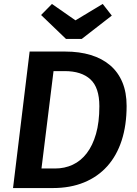

<svg xmlns="http://www.w3.org/2000/svg" viewBox="-20 -952 694 972"><path d="M259 -99Q307 -99 348 -118Q389 -137 419 -176Q449 -215 466 -274Q483 -333 483 -414Q483 -509 437.5 -550.5Q392 -592 308 -592H251L190 -99ZM621 -416Q621 -318 596 -241Q571 -164 523 -110.5Q475 -57 405.5 -28.5Q336 0 248 0H46L130 -691H310Q382 -691 439.5 -673.5Q497 -656 537.5 -621.5Q578 -587 599.5 -535.5Q621 -484 621 -416ZM500 -932 546 -873 394 -755H314L188 -876L243 -932L362 -849Z"/></svg>

Font: Xgbmvzvtohvqztyvzapvmeyoton
Style: Regular
Weight: 500
Italic angle: -8°
Designer: Carrois Corporate & Edenspiekermann
Foundry: Carrois Corporate GbR & Edenspiekermann AG
Version: Version 2.001